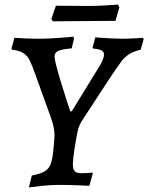

<svg xmlns="http://www.w3.org/2000/svg" viewBox="-20 -807 647 838"><path d="M287 -321H293L414 -518Q434 -551 434 -569Q434 -581 423 -587Q412 -593 386 -595L384 -599L396 -644L422 -642Q437 -641 465.5 -639.5Q494 -638 510 -638Q535 -638 565 -639.5Q595 -641 604 -642L607 -636L594 -590Q563 -583 543.5 -570.5Q524 -558 508 -536.5Q492 -515 456 -461L341 -285Q326 -263 320 -239Q314 -215 305 -156L300 -119Q298 -97 298 -90Q298 -68 306.5 -59.5Q315 -51 335 -51Q351 -51 364.5 -52Q378 -53 383 -54L385 -50L370 4Q355 3 314.5 1.5Q274 0 234 0Q202 0 160.5 4.5Q119 9 106 11L119 -41Q156 -48 174 -58.5Q192 -69 200 -88Q208 -107 212 -145L216 -184Q218 -206 218 -216Q218 -250 202 -294L135 -480Q119 -525 109.5 -544Q100 -563 83 -574.5Q66 -586 33 -590L30 -595L43 -642Q55 -641 87.5 -639.5Q120 -638 155 -638Q188 -638 236.5 -641.5Q285 -645 300 -647L303 -639L293 -596Q249 -592 233.5 -584.5Q218 -577 218 -560Q218 -540 248 -442Q278 -344 287 -321ZM484 -716 347 -715 211 -714 204 -724 224 -782 371 -781Q401 -781 441.5 -783.5Q482 -786 495 -787L501 -775Z"/></svg>

Font: Alegreya SC Medium
Style: Italic
Weight: 500
Italic angle: -7°
Designer: Juan Pablo del Peral
Foundry: Huerta Tipografica
Version: Version 2.007; ttfautohint (v1.6)